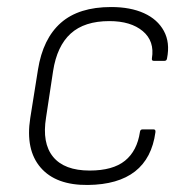

<svg xmlns="http://www.w3.org/2000/svg" viewBox="-20 -514 536 546"><path d="M230 12Q139 13 95.5 -37.5Q52 -88 66 -178L88 -316Q102 -404 153 -449Q204 -494 296 -494Q351 -494 389.5 -476.5Q428 -459 446 -426Q464 -393 455 -348Q454 -341 448 -341H417Q411 -341 412 -348Q420 -397 386 -425.5Q352 -454 291 -454Q220 -454 181 -418.5Q142 -383 131 -312L111 -180Q99 -107 131 -68Q163 -29 235 -29Q301 -29 335.5 -57Q370 -85 378 -139Q379 -146 385 -146H417Q423 -146 422 -138Q412 -64 364 -26.5Q316 11 230 12Z"/></svg>

Font: Sofia Sans ExtraLight
Style: Italic
Weight: 250
Italic angle: -9°
Version: Version 4.100-B